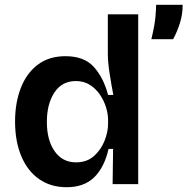

<svg xmlns="http://www.w3.org/2000/svg" viewBox="-20 -770 784 803"><path d="M259 13Q192 13 143.5 -21Q95 -55 69 -117Q43 -179 43 -262Q43 -340 67 -402Q91 -464 138 -499.5Q185 -535 254 -535Q332 -535 372.5 -490Q413 -445 432 -373H454Q445 -419 438 -465.5Q431 -512 431 -545V-710H558V0H451L453 -147H434Q416 -69 373.5 -28Q331 13 259 13ZM298 -91Q343 -91 372.5 -117Q402 -143 417 -180.5Q432 -218 432 -252V-269Q432 -293 423.5 -321Q415 -349 398 -374Q381 -399 356 -415Q331 -431 297 -431Q239 -431 207.5 -383Q176 -335 176 -260Q176 -184 208.5 -137.5Q241 -91 298 -91ZM613 -606Q627 -664 630 -698.5Q633 -733 633 -750H744Q744 -709 732 -672Q720 -635 704 -606Z"/></svg>

Font: Bricolage Grotesque 10pt SemiBold
Style: Regular
Weight: 600
Designer: Mathieu Triay
Foundry: Atelier Triay
Version: Version 1.000; ttfautohint (v1.8.4.7-5d5b);gftools[0.9.29]